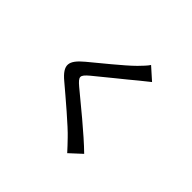

<svg xmlns="http://www.w3.org/2000/svg" viewBox="-192 -1063 1384 1384"><g transform="rotate(45 500.0 -371.5)"><path d="M623 -810C610 -789 581 -760 558 -736C491 -669 347 -555 271 -491C178 -413 168 -364 264 -284C355 -207 515 -72 569 -14C593 12 621 39 645 67L735 -16C638 -112 451 -263 368 -332C309 -382 309 -395 366 -444C436 -503 573 -611 639 -667C659 -682 690 -709 715 -728Z"/></g></svg>

Font: Genne Gothic Medium
Style: Regular
Weight: 500
Designer: Ryoko NISHIZUKA (kana & ideographs); Paul D. Hunt (Latin, Greek & Cyrillic); Wenlong ZHANG (bopomofo); Sandoll Communica
Foundry: Adobe Systems Incorporated
Version: Version 1.004;PS 1.004;hotconv 16.6.51;makeotf.lib2.5.65220